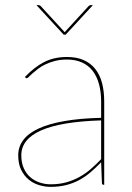

<svg xmlns="http://www.w3.org/2000/svg" viewBox="-20 -720 513 748"><path d="M374 -251Q216.5 -246 139.8 -211.8Q63 -177.5 63 -115Q63 -85.5 72.8 -64.2Q82.5 -43 98.5 -29.2Q114.5 -15.5 135 -8.8Q155.5 -2 177 -2Q211.5 -2 239.5 -10Q267.5 -18 291.2 -31.5Q315 -45 335.2 -62.8Q355.5 -80.5 374 -100ZM77 -420Q113 -458 151.5 -478Q190 -498 241 -498Q278.5 -498 305.8 -486Q333 -474 351 -451.5Q369 -429 377.5 -396.8Q386 -364.5 386 -324V0H384Q377 0 377 -8L374 -88Q353 -66 332 -48.2Q311 -30.5 287.5 -18Q264 -5.5 237 1.2Q210 8 177 8Q155 8 132.5 1.2Q110 -5.5 92 -20.2Q74 -35 62.5 -58.2Q51 -81.5 51 -115Q51 -148 70.5 -174.2Q90 -200.5 129.8 -219Q169.5 -237.5 230.2 -248.2Q291 -259 374 -261V-324Q374 -362.5 365.5 -393Q357 -423.5 340.5 -444.5Q324 -465.5 299 -476.8Q274 -488 241 -488Q215 -488 194 -482.5Q173 -477 156.5 -469Q140 -461 127.8 -451.5Q115.5 -442 106.5 -434Q97.5 -426 92 -420.5Q86.5 -415 84 -415Q82 -415 79 -418ZM342 -700 236 -585H228L122 -700H131Q135 -700 139 -696L229 -598Q231 -596 232 -594.5Q233 -596 235 -598L325 -696Q329 -700 333 -700Z"/></svg>

Font: Lato 2
Style: Regular
Weight: 100
Designer: Lukasz Dziedzic with Adam Twardoch and Botio Nikoltchev
Foundry: tyPoland Lukasz Dziedzic
Version: Version 2.015; 2015-08-06; http://www.latofonts.com/